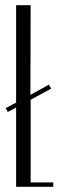

<svg xmlns="http://www.w3.org/2000/svg" viewBox="-20 -719 226 739"><path d="M98 -699 97 -354 168 -393 177 -378 98 -335V-17H185V0H42V-305L10 -288L2 -303L42 -324V-699Z"/></svg>

Font: Moniqa Cond Heading
Style: Regular
Weight: 400
Width: 3
Designer: Rajesh Rajput
Foundry: Rajesh Rajput
Version: Version 1.000